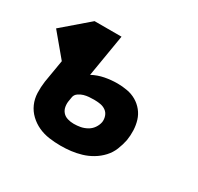

<svg xmlns="http://www.w3.org/2000/svg" viewBox="-133 -674 854 827"><g transform="rotate(30 294.0 -261.0)"><path d="M257 8Q228 8 199.5 4Q171 0 146 -11.5Q121 -23 101 -42Q81 -61 70 -86Q59 -111 58 -139.5Q57 -168 61 -197L80 -310L-11 -419L-12 -420L116 -530H250L215 -320Q243 -335 274 -341Q305 -347 336 -347Q361 -347 385.5 -342.5Q410 -338 430.5 -326Q451 -314 466 -295.5Q481 -277 488 -254Q495 -231 496 -206Q497 -181 493 -156Q488 -131 478 -106Q468 -81 449.5 -61Q431 -41 407.5 -27Q384 -13 358.5 -5.5Q333 2 308 5Q283 8 257 8ZM259 -102Q276 -102 292 -105Q308 -108 323.5 -116.5Q339 -125 349 -139.5Q359 -154 362 -170Q364 -185 359 -199.5Q354 -214 342 -222.5Q330 -231 315 -233.5Q300 -236 284 -236Q271 -236 258.5 -235Q246 -234 233.5 -230.5Q221 -227 209 -218.5Q197 -210 195 -197L192 -179Q189 -164 191.5 -148.5Q194 -133 203.5 -122Q213 -111 228 -106.5Q243 -102 259 -102Z"/></g></svg>

Font: Iosevka Slab XBdEx
Style: Italic
Weight: 800
Width: 7
Italic angle: -9°
Monospace: yes
Designer: Belleve Invis
Foundry: Belleve Invis
Version: Version 11.1.1; ttfautohint (v1.8.3)